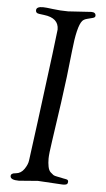

<svg xmlns="http://www.w3.org/2000/svg" viewBox="-52 -738 429 778"><g transform="rotate(5 162.5 -349.5)"><path d="M132 -1 55 5Q20 5 20 -11Q20 -23 40 -24Q61 -26 74 -45Q87 -64 89 -81Q91 -98 110 -239Q158 -609 158 -619Q158 -666 98 -673Q73 -676 72 -677Q64 -680 64 -689Q64 -704 91 -704Q102 -704 132 -700Q162 -696 194 -696Q194 -696 288 -702Q306 -702 306 -688Q306 -681 296.5 -678.5Q287 -676 273.5 -672.5Q260 -669 254 -662Q234 -639 223.5 -535.5Q213 -432 198 -326Q183 -220 175 -166.5Q167 -113 167 -95Q167 -77 170 -62Q173 -47 180.5 -40Q188 -33 192.5 -30Q197 -27 209 -25Q221 -23 224.5 -22Q228 -21 233 -20Q238 -19 241.5 -18.5Q245 -18 248 -17Q254 -15 254 -8.5Q254 -2 251 1Q247 5 233 5Z"/></g></svg>

Font: Sorts Mill Goudy
Style: Italic
Weight: 400
Italic angle: -7.40001°
Version: Version 003.101